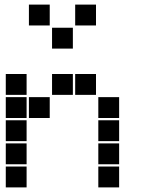

<svg xmlns="http://www.w3.org/2000/svg" viewBox="-20 -815 640 830"><path d="M106 -795Q105 -795 105 -795Q105 -795 105 -794V-706Q105 -705 105 -705Q105 -705 106 -705H194Q195 -705 195 -705Q195 -705 195 -706V-794Q195 -795 195 -795Q195 -795 194 -795ZM306 -795Q305 -795 305 -795Q305 -795 305 -794V-706Q305 -705 305 -705Q305 -705 306 -705H394Q395 -705 395 -705Q395 -705 395 -706V-794Q395 -795 395 -795Q395 -795 394 -795ZM206 -695Q205 -695 205 -695Q205 -695 205 -694V-606Q205 -605 205 -605Q205 -605 206 -605H294Q295 -605 295 -605Q295 -605 295 -606V-694Q295 -695 295 -695Q295 -695 294 -695ZM6 -495Q5 -495 5 -495Q5 -495 5 -494V-406Q5 -405 5 -405Q5 -405 6 -405H94Q95 -405 95 -405Q95 -405 95 -406V-494Q95 -495 95 -495Q95 -495 94 -495ZM206 -495Q205 -495 205 -495Q205 -495 205 -494V-406Q205 -405 205 -405Q205 -405 206 -405H294Q295 -405 295 -405Q295 -405 295 -406V-494Q295 -495 295 -495Q295 -495 294 -495ZM306 -495Q305 -495 305 -495Q305 -495 305 -494V-406Q305 -405 305 -405Q305 -405 306 -405H394Q395 -405 395 -405Q395 -405 395 -406V-494Q395 -495 395 -495Q395 -495 394 -495ZM6 -395Q5 -395 5 -395Q5 -395 5 -394V-306Q5 -305 5 -305Q5 -305 6 -305H94Q95 -305 95 -305Q95 -305 95 -306V-394Q95 -395 95 -395Q95 -395 94 -395ZM106 -395Q105 -395 105 -395Q105 -395 105 -394V-306Q105 -305 105 -305Q105 -305 106 -305H194Q195 -305 195 -305Q195 -305 195 -306V-394Q195 -395 195 -395Q195 -395 194 -395ZM406 -395Q405 -395 405 -395Q405 -395 405 -394V-306Q405 -305 405 -305Q405 -305 406 -305H494Q495 -305 495 -305Q495 -305 495 -306V-394Q495 -395 495 -395Q495 -395 494 -395ZM6 -295Q5 -295 5 -295Q5 -295 5 -294V-206Q5 -205 5 -205Q5 -205 6 -205H94Q95 -205 95 -205Q95 -205 95 -206V-294Q95 -295 95 -295Q95 -295 94 -295ZM406 -295Q405 -295 405 -295Q405 -295 405 -294V-206Q405 -205 405 -205Q405 -205 406 -205H494Q495 -205 495 -205Q495 -205 495 -206V-294Q495 -295 495 -295Q495 -295 494 -295ZM6 -195Q5 -195 5 -195Q5 -195 5 -194V-106Q5 -105 5 -105Q5 -105 6 -105H94Q95 -105 95 -105Q95 -105 95 -106V-194Q95 -195 95 -195Q95 -195 94 -195ZM406 -195Q405 -195 405 -195Q405 -195 405 -194V-106Q405 -105 405 -105Q405 -105 406 -105H494Q495 -105 495 -105Q495 -105 495 -106V-194Q495 -195 495 -195Q495 -195 494 -195ZM6 -95Q5 -95 5 -95Q5 -95 5 -94V-6Q5 -5 5 -5Q5 -5 6 -5H94Q95 -5 95 -5Q95 -5 95 -6V-94Q95 -95 95 -95Q95 -95 94 -95ZM406 -95Q405 -95 405 -95Q405 -95 405 -94V-6Q405 -5 405 -5Q405 -5 406 -5H494Q495 -5 495 -5Q495 -5 495 -6V-94Q495 -95 495 -95Q495 -95 494 -95Z"/></svg>

Font: Doto Black
Style: Regular
Weight: 900
Version: Version 1.000